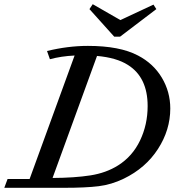

<svg xmlns="http://www.w3.org/2000/svg" viewBox="-41 -895 831 915"><path d="M503.4 -720.2 385.3 -851.6 400.9 -875 532.7 -799.3 690.4 -873 704.1 -851.6 531.2 -720.2ZM-20.5 0 -4.9 -42H100.1L314.5 -630.4Q251 -627.4 196.8 -612.8L183.1 -651.9Q282.7 -676.3 377.9 -676.3Q529.8 -676.3 616.7 -630.4Q689.9 -592.3 730.2 -524.9Q770.5 -457.5 770.5 -377.9Q770.5 -275.9 711.9 -185.1Q653.3 -94.2 548.8 -43.5Q490.2 -15.1 429 -7.6Q367.7 0 264.6 0ZM568.8 -585.4Q514.6 -620.1 421.4 -628.4L209.5 -46.9Q314 -47.4 389.4 -59.1Q464.8 -70.8 522 -106.9Q590.3 -149.9 626.5 -225.6Q662.6 -301.3 662.6 -389.6Q662.6 -526.4 568.8 -585.4Z"/></svg>

Font: Elstob 6pt Medium
Style: Italic
Weight: 500
Italic angle: -20°
Designer: Peter S. Baker
Version: Version 1.015